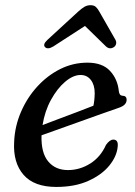

<svg xmlns="http://www.w3.org/2000/svg" viewBox="-20 -710 521 740"><path d="M433.5 -144Q430 -107 401 -71.5Q372 -36 320.2 -12.8Q268.5 10.5 197 10.5Q111.5 10.5 70.8 -36.2Q30 -83 34.5 -163Q37 -223.5 60.8 -278.5Q84.5 -333.5 123.5 -376.2Q162.5 -419 212 -443.8Q261.5 -468.5 317 -468.5Q374.5 -468.5 404 -436.8Q433.5 -405 438 -358.5Q440 -341.5 452 -341Q468 -341 468 -325Q468 -315.5 460.8 -307.5Q453.5 -299.5 435 -293.5Q408.5 -284.5 370.2 -270.8Q332 -257 289.8 -242Q247.5 -227 208 -212.8Q168.5 -198.5 140 -188.5Q138 -121 165.8 -87.8Q193.5 -54.5 242 -54.5Q287.5 -54.5 327.5 -79.5Q367.5 -104.5 388.5 -151.5Q403 -172 417 -172Q437 -171.5 433.5 -144ZM290.5 -421Q262 -421 231.2 -395Q200.5 -369 176.5 -325.2Q152.5 -281.5 144 -228Q171.5 -238.5 206.8 -251.8Q242 -265 277 -278.2Q312 -291.5 340 -302.5Q344.5 -322 345 -351Q345 -382.5 330.2 -401.8Q315.5 -421 290.5 -421ZM185.5 -531Q164 -518 153.5 -528.5Q144 -539 163 -556.5L281 -665Q294 -677 305 -683.5Q316 -690 329 -690Q342 -690 349.2 -683.5Q356.5 -677 363 -665L425 -556.5Q429.5 -547.5 427.2 -540Q425 -532.5 419 -528.5Q403 -518 388.5 -531L307.5 -610Z"/></svg>

Font: Fraunces 9pt S050
Style: Italic
Weight: 400
Italic angle: -16°
Version: Version 1.000; ttfautohint (v1.8.3)